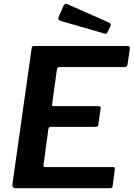

<svg xmlns="http://www.w3.org/2000/svg" viewBox="-20 -982 698 1002"><path d="M145 -729Q146 -737 148.5 -739.5Q151 -742 158 -742H647Q660 -742 657 -723L646 -648Q645 -639 641 -635.5Q637 -632 627 -632H292Q285 -632 281.5 -629.5Q278 -627 277 -619L252 -439Q251 -432 253 -430Q255 -428 260 -428H494Q502 -428 504 -424.5Q506 -421 505 -415L493 -330Q492 -320 480 -320H245Q234 -320 232 -306L207 -121Q206 -110 213 -110H568Q576 -110 578.5 -107Q581 -104 579 -96L568 -12Q567 -5 564.5 -2.5Q562 0 553 0H62Q42 0 45 -22L145 -729ZM313 -955Q316 -960 320.5 -961.5Q325 -963 330 -961L549 -864Q555 -861 557 -857Q559 -853 557 -846L541 -813Q538 -807 534 -806Q530 -805 521 -808L300 -872Q288 -875 285.5 -880Q283 -885 286 -893Z"/></svg>

Font: Libre Franklin SemiBold
Style: Italic
Weight: 600
Italic angle: -8°
Designer: Pablo Impallari, Rodrigo Fuenzalida, Nhung Nguyen
Foundry: Impallari Type
Version: Version 3.000